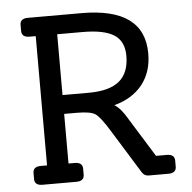

<svg xmlns="http://www.w3.org/2000/svg" viewBox="-51 -751 800 802"><g transform="rotate(-5 349.0 -350.0)"><path d="M623 -79Q656 -79 656 -52V-27Q656 0 623 0H540Q523 0 513 -15L401 -196Q362 -260 341.5 -273.5Q321 -287 264 -287H211V-79H237Q270 -79 270 -52V-27Q270 0 237 0H95Q62 0 62 -27V-52Q62 -79 95 -79H121V-621H95Q62 -621 62 -648V-673Q62 -700 95 -700H320Q583 -700 583 -508Q583 -430 541 -377.5Q499 -325 423 -305Q451 -288 478 -240L578 -79ZM211 -366H321Q408 -366 449.5 -400.5Q491 -435 491 -506Q491 -567 449.5 -594Q408 -621 317 -621H211Z"/></g></svg>

Font: Solway
Style: Regular
Weight: 400
Designer: Mariya V. Pigoulevskaya
Foundry: The Northern Block Ltd.
Version: Version 1.000;hotconv 1.0.109;makeotfexe 2.5.65596